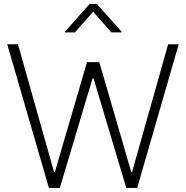

<svg xmlns="http://www.w3.org/2000/svg" viewBox="-20 -925 916 945"><path d="M15.6 -707H68.4L246.1 -78.1H250L408.2 -619.1H468.8L626 -78.1H629.9L807.6 -707H859.4L655.3 0H601.6L440.4 -539.1H435.5L274.4 0H220.7ZM438.5 -867.2 348.6 -765.6H299.8V-769.5L420.9 -905.3H457L578.1 -769.5V-765.6H528.3Z"/></svg>

Font: Pretendard GOV ExtraLight
Style: Regular
Weight: 200
Designer: Base glyphs from Inter by Rasmus Andersson; Hangeul glyphs from Noto Sans CJK(Source Han Sans) by Jang Soo-young and Kan
Foundry: Kil Hyung-jin
Version: Version 1.309